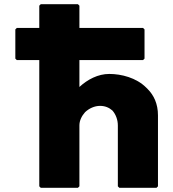

<svg xmlns="http://www.w3.org/2000/svg" viewBox="-20 -887 825 914"><path d="M358 -601H661L668 -608V-747L661 -754H358V-860L351 -867H174L167 -860V-754H60L53 -747V-608L60 -601H167V0L174 7H351L358 0V-290C358 -313 369 -335 385 -353C404 -371 430 -383 456 -383C480 -383 499 -375 515 -361C531 -343 541 -317 541 -290V0L548 7H725L732 0V-338C732 -393 712 -434 683 -463L676 -470C629 -517 558 -535 500 -535C447 -535 397 -509 358 -473Z"/></svg>

Font: Hussar Woodtype
Style: Blk
Weight: 900
Foundry: Cannot Into Space Fonts
Version: Version 1.07